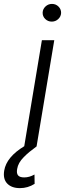

<svg xmlns="http://www.w3.org/2000/svg" viewBox="-83 -752 334 986"><path d="M19.5 214.1Q-23.4 214.1 -46 190.5Q-68.5 166.9 -61.4 123.9Q-49.7 54.3 41.5 -1.1L132.1 -545.5H195.7L104.8 0Q82.4 16.3 68.2 28.1Q54 39.8 39.1 54.9Q24.1 70 15.8 85Q7.5 100.1 5 116.1Q1.1 138.1 9.8 148.6Q18.5 159.1 41.5 159.1Q67.8 159.1 94.1 144.2L94.8 192.1Q60 214.1 19.5 214.1ZM182.9 -641Q163 -641 149.1 -654.7Q135.3 -668.3 136 -687.5Q136.7 -705.6 150.7 -718.8Q164.8 -731.9 183.9 -731.9Q203.8 -731.9 217.5 -718.2Q231.2 -704.5 230.8 -685.4Q230.1 -667.3 216.1 -654.1Q202.1 -641 182.9 -641Z"/></svg>

Font: Karasuma Gothic
Style: Light Italic
Weight: 300
Italic angle: 9.39998°
Designer: Rasmus Andersson / Ryoko Nishizuka
Foundry: rsms
Version: Version 1.00